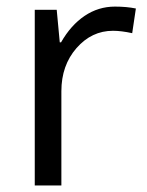

<svg xmlns="http://www.w3.org/2000/svg" viewBox="-20 -565 448 585"><path d="M330.1 -544.9Q365.7 -544.9 394 -539.1L382.8 -463.9Q349.6 -471.2 324.2 -471.2Q259.3 -471.2 213.1 -418.5Q167 -365.7 167 -287.1V0H85.9V-535.2H152.8L162.1 -436H166Q195.8 -488.3 237.8 -516.6Q279.8 -544.9 330.1 -544.9Z"/></svg>

Font: f08482100
Style: Regular
Weight: 400
Foundry: Ascender Corporation
Version: Version 1.10